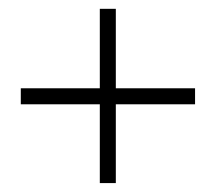

<svg xmlns="http://www.w3.org/2000/svg" viewBox="-20 -556 486 433"><path d="M241.2 -356.9H419.9V-320.8H241.2V-143.1H205.1V-320.8H26.9V-356.9H205.1V-536.1H241.2Z"/></svg>

Font: RawengulkSans
Style: Regular
Weight: 500
Designer: gluk (gluksza@wp.pl)
Foundry: gluk (gluksza@wp.pl)
Version: Version 0.94